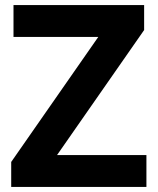

<svg xmlns="http://www.w3.org/2000/svg" viewBox="-20 -734 619 754"><path d="M555 0H24V-98L366 -589H33V-714H546V-616L204 -125H555Z"/></svg>

Font: Noto Sans Tamil
Style: Regular
Weight: 400
Designer: Jelle Bosma - Monotype Design Team
Foundry: Monotype Imaging Inc.
Version: Version 2.003